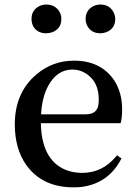

<svg xmlns="http://www.w3.org/2000/svg" viewBox="-20 -807 603 842"><path d="M419.9 -661.1Q379.9 -661.1 362.3 -694.3Q355.5 -708 355.5 -723.6Q355.5 -763.7 391.6 -781.2Q406.2 -787.1 419.9 -787.1Q460 -787.1 477.5 -753.9Q485.4 -739.3 485.4 -723.6Q485.4 -681.6 446.3 -666Q433.6 -661.1 419.9 -661.1ZM182.6 -661.1Q140.6 -661.1 124 -695.3Q118.2 -709 118.2 -723.6Q118.2 -763.7 154.3 -781.2Q168 -787.1 182.6 -787.1Q223.6 -787.1 242.2 -752.9Q249 -739.3 249 -723.6Q249 -681.6 210 -666Q196.3 -661.1 182.6 -661.1ZM160.2 -305.7H356.4Q404.3 -305.7 411.1 -345.7Q413.1 -356.4 413.1 -371.1Q413.1 -446.3 360.4 -482.4Q332 -502 297.9 -502Q229.5 -502 190.4 -428.7Q164.1 -378.9 160.2 -305.7ZM508.8 -266.6H159.2Q162.1 -108.4 264.6 -63.5Q298.8 -48.8 339.8 -48.8Q428.7 -48.8 488.3 -120.1Q491.2 -123 493.2 -126L512.7 -112.3Q457 -2.9 337.9 12.7Q320.3 14.6 302.7 14.6Q165 14.6 94.7 -84Q44.9 -155.3 44.9 -261.7Q44.9 -400.4 139.6 -480.5Q210.9 -541 304.7 -541Q419.9 -541 478.5 -458Q515.6 -403.3 515.6 -328.1Q515.6 -288.1 508.8 -266.6Z"/></svg>

Font: GenYoMin JP SemiBold
Style: Regular
Weight: 600
Version: Version 1.001;PS 1;hotconv 16.6.51;makeotf.lib2.5.65220 DEVE